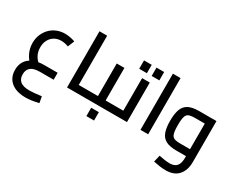

<svg xmlns="http://www.w3.org/2000/svg" viewBox="-131 -1246 2570 2104"><g transform="rotate(30 1153.5 -194.0)"><path d="M288.4 323.1Q212 323.1 156.3 298.9Q100.7 274.6 70.3 228.5Q40 182.3 40 116.9Q40 51.8 69.8 5.9Q99.7 -39.9 155.8 -63.9Q212 -88 290 -88H461V0H290Q208.8 0 173 30.1Q137.1 60.2 137.1 117.5Q137.1 174.5 173 204.8Q208.8 235.1 289.3 235.1Q314 235.1 350.5 231.8Q387 228.5 439.6 221.5L454.3 300Q399.9 312.7 361 317.9Q322.1 323.1 288.4 323.1ZM169.8 -3Q115.8 -49 87.3 -108.5Q58.8 -168 58.8 -235Q58.8 -292 78.8 -340.5Q98.8 -389 133.8 -425Q168.8 -461 216.8 -480.5Q264.8 -500 319.8 -500Q348.8 -500 382.3 -494Q415.8 -488 446.8 -477L413.4 -394.2Q389.6 -402.9 366.2 -407.5Q342.7 -412 321.6 -412Q273 -412 235.5 -389.6Q197.9 -367.1 176.9 -327.3Q155.9 -287.6 155.9 -235.6Q155.9 -135 232.9 -70.4Z M727.8 0V-88H858.6V0ZM630.7 0V-711.2H727.8V0ZM858.6 0V-88Q871.3 -88 875 -76.1Q878.6 -64.2 878.6 -44Q878.6 -23.8 875 -11.9Q871.3 0 858.6 0Z M1068 0V-88H1180V0ZM859 0V-88H1016.7L970.9 -51.4V-500H1068V0ZM859 0Q846.6 0 842.8 -11.9Q839 -23.8 839 -44Q839 -64.2 842.8 -76.1Q846.6 -88 859 -88ZM1180 0V-88Q1192.7 -88 1196.3 -76.1Q1200 -64.2 1200 -44Q1200 -23.8 1196.3 -11.9Q1192.7 0 1180 0ZM970.9 165.8V60H1068V165.8Z M1180 0V-88H1337.7L1291.9 -51.4V-500H1389V0ZM1180 0Q1167.6 0 1163.8 -11.9Q1160 -23.8 1160 -44Q1160 -64.2 1163.8 -76.1Q1167.6 -88 1180 -88ZM1213 -573V-678.8H1310.2V-573ZM1370.6 -573V-678.8H1467.7V-573Z M1559.7 0V-711.2H1656.8V0Z M2017.6 246Q1983.4 246 1942.4 240.2Q1901.3 234.4 1862.5 226.1L1883.3 140.4Q1923.2 149 1957.6 153.5Q1991.9 158 2017.6 158Q2057.6 158 2083.9 143.6Q2110.1 129.1 2122.9 98.6Q2135.8 68.1 2135.8 19.4V-444.2L2187.8 -412H2014Q1975.1 -412 1950.5 -406.2Q1925.9 -400.4 1912.4 -383.8Q1899 -367.1 1893.5 -334.9Q1888.1 -302.6 1888.1 -250Q1888.1 -197.4 1893.5 -165.1Q1899 -132.9 1912.4 -116.2Q1925.9 -99.6 1950.5 -93.8Q1975.1 -88 2014 -88H2135.8V0H2014Q1927 0 1878.5 -26.5Q1830 -53 1810.5 -108.5Q1791 -164 1791 -250Q1791 -336 1810.5 -391.5Q1830 -447 1878.5 -473.5Q1927 -500 2014 -500H2232.9V19.4Q2232.9 122.1 2179.1 184Q2125.2 246 2017.6 246Z"/></g></svg>

Font: TitilliumWeb ExtraLight
Style: Regular
Weight: 400
Designer: Mohamed Gaber, Accademia di Belle Arti di Urbino and others
Foundry: Kief Type Foundry, Accademia di Belle Arti di Urbino and others
Version: Version 3.000; ttfautohint (v1.8.2)